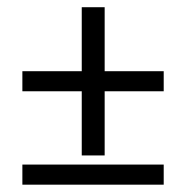

<svg xmlns="http://www.w3.org/2000/svg" viewBox="-20 -562 516 532"><path d="M206.5 -131.3V-309.1H42V-364.7H206.5V-542H270V-364.7H433.6V-309.1H270V-131.3ZM42 -50.3V-106H433.6V-50.3Z"/></svg>

Font: Elstob 6pt Medium
Style: Regular
Weight: 500
Designer: Peter S. Baker
Version: Version 1.015